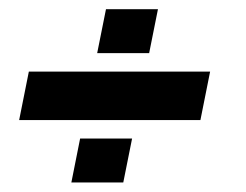

<svg xmlns="http://www.w3.org/2000/svg" viewBox="-20 -459 521 406"><path d="M424.3 -307.6 403.8 -205.1H20.5L41 -307.6ZM259.3 -166 240.7 -73.2H130.9L149.4 -166ZM314 -439.5 295.4 -346.7H185.5L204.1 -439.5Z"/></svg>

Font: Sansation
Style: Bold Italic
Weight: 700
Designer: Bernd Montag
Version: Version 1.301